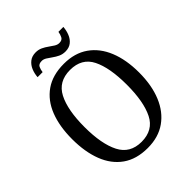

<svg xmlns="http://www.w3.org/2000/svg" viewBox="-248 -1037 1186 1186"><g transform="rotate(-45 344.5 -444.0)"><path d="M344 10Q246 10 181 -36Q116 -82 84 -165Q52 -248 52 -359Q52 -470 84 -552Q116 -634 181 -679.5Q246 -725 345 -725Q439 -725 504 -679.5Q569 -634 602.5 -551.5Q636 -469 636 -358Q636 -247 602 -164.5Q568 -82 503 -36Q438 10 344 10ZM344 -44Q446 -44 487.5 -127Q529 -210 529 -358Q529 -507 488 -589Q447 -671 345 -671Q244 -671 201.5 -589Q159 -507 159 -358Q159 -210 201.5 -127Q244 -44 344 -44ZM406 -771Q381 -771 361 -780.5Q341 -790 324 -802.5Q307 -815 291.5 -824.5Q276 -834 261 -834Q234 -834 226 -817.5Q218 -801 216 -781H172Q174 -811 185 -837.5Q196 -864 217.5 -881Q239 -898 272 -898Q296 -898 316 -888.5Q336 -879 353 -866.5Q370 -854 385.5 -844.5Q401 -835 416 -835Q441 -835 449.5 -851.5Q458 -868 461 -888H504Q502 -858 491 -831Q480 -804 459 -787.5Q438 -771 406 -771Z"/></g></svg>

Font: Noto Serif Lao SemCond
Style: Regular
Weight: 400
Width: 4
Designer: Monotype Design Team
Foundry: Monotype Imaging Inc.
Version: Version 2.004; ttfautohint (v1.8.4.7-5d5b)